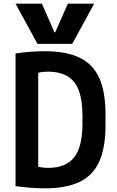

<svg xmlns="http://www.w3.org/2000/svg" viewBox="-20 -1020 640 1050"><path d="M65 -1000H209L278 -843H282L351 -1000H495L375 -780H185ZM224 10Q156 10 65 -2V-728Q156 -740 224 -740Q342 -740 415.5 -704.5Q489 -669 523 -593Q557 -517 557 -395V-335Q557 -213 523 -137Q489 -61 415.5 -25.5Q342 10 224 10ZM168 -116Q184 -109 202 -105.5Q220 -102 243 -102Q308 -102 349.5 -127.5Q391 -153 411 -206.5Q431 -260 431 -344V-386Q431 -470 411.5 -523.5Q392 -577 350 -602.5Q308 -628 243 -628Q220 -628 202 -625Q184 -622 168 -614L189 -655V-75Z"/></svg>

Font: M PLUS Code Latin Expanded SemiBold
Style: Regular
Weight: 600
Width: 7
Designer: Coji Morishita
Foundry: UNDERFOREST DESIGN
Version: Version 1.002; ttfautohint (v1.8.3)